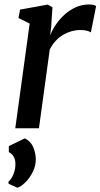

<svg xmlns="http://www.w3.org/2000/svg" viewBox="-20 -588 460 880"><path d="M50 0 116 -480 64.5 -505.5 72 -544 199 -567 220.5 -554.5 214.5 -465 210 -425.5Q218.5 -449 235 -473.8Q251.5 -498.5 274.5 -519.8Q297.5 -541 326.2 -554.2Q355 -567.5 388 -567.5Q397.5 -567.5 407 -565.5Q416.5 -563.5 420.5 -560L396.5 -439.5Q391.5 -443.5 379 -447Q366.5 -450.5 347 -450.5Q328 -450.5 308.2 -445Q288.5 -439.5 269.5 -428.5Q250.5 -417.5 235 -400.5Q219.5 -383.5 208 -361L158.5 0ZM59.5 272.5 19 254V244Q32 234 41.8 210.2Q51.5 186.5 50.5 161.5Q50.5 143.5 42.5 129.8Q34.5 116 20.5 109V81.5L94 46Q120 59.5 131.2 84Q142.5 108.5 144 138.5Q145 170.5 130.5 199.5Q116 228.5 95.8 248.2Q75.5 268 59.5 272.5Z"/></svg>

Font: Merriweather Medium
Style: Italic
Weight: 500
Italic angle: -7.8°
Version: Version 2.101